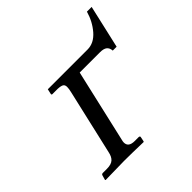

<svg xmlns="http://www.w3.org/2000/svg" viewBox="-148 -665 788 788"><g transform="rotate(-45 246.0 -270.5)"><path d="M120.1 -71.8 185.1 -354Q189 -370.1 189 -380.9Q189 -392.6 181.9 -397.2Q174.8 -401.9 155.8 -402.8H125Q122.6 -402.8 121.6 -404.5Q120.6 -406.2 121.1 -408.2L126 -430.2H356.9Q394 -430.2 423.1 -463.6Q452.1 -497.1 464.8 -542H492.2L449.2 -354H426.8Q425.8 -370.1 416 -378.2Q406.2 -386.2 384.8 -386.2H267.1L194.8 -71.8Q191.9 -61.5 191.9 -55.2Q191.9 -27.8 228 -27.8H251Q254.4 -27.8 256.3 -25.6Q258.3 -23.4 256.8 -20L252.9 -1L251 1Q178.2 -1 139.2 -1L30.8 1L28.8 -1L34.2 -20Q35.6 -27.8 43 -27.8H66.9Q91.8 -27.8 103.8 -38.6Q115.7 -49.3 120.1 -71.8Z"/></g></svg>

Font: Linux Libertine G
Style: Italic
Weight: 400
Italic angle: -12°
Designer: Philipp H. Poll
Foundry: Philipp H. Poll
Version: Version 5.1.3